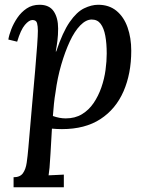

<svg xmlns="http://www.w3.org/2000/svg" viewBox="-20 -531 612 806"><path d="M37 255V213Q64 213 76 196.5Q88 180 92 152.5Q96 125 99 90Q107 -6 114.5 -88.5Q122 -171 127.5 -234.5Q133 -298 136 -341Q139 -384 139 -402Q139 -421 135.5 -434Q132 -447 116 -447Q102 -447 84.5 -426.5Q67 -406 52 -356L15 -365Q18 -384 27.5 -408.5Q37 -433 53 -456.5Q69 -480 92 -495.5Q115 -511 146 -511Q187 -511 205.5 -483.5Q224 -456 224 -411Q224 -384 221 -360Q218 -336 214 -315H216Q243 -396 272.5 -438.5Q302 -481 333 -496Q364 -511 392 -511Q438 -511 469 -485.5Q500 -460 515.5 -416Q531 -372 531 -318Q531 -222 498.5 -147.5Q466 -73 401.5 -31Q337 11 240 11Q230 11 219 10.5Q208 10 198 9Q194 75 192 113.5Q190 152 188 172.5Q186 193 184 205Q200 204 217 203.5Q234 203 248 202V255ZM256 -34Q295 -34 324 -51.5Q353 -69 373 -98.5Q393 -128 405.5 -164Q418 -200 423 -237Q428 -274 428 -306Q428 -349 422 -381Q416 -413 402.5 -431Q389 -449 365 -449Q341 -449 317 -424.5Q293 -400 273 -357Q253 -314 237 -259Q221 -204 213 -143Q209 -120 206.5 -95.5Q204 -71 202 -44Q216 -39 229.5 -36.5Q243 -34 256 -34Z"/></svg>

Font: Lora Medium
Style: Italic
Weight: 500
Italic angle: -3°
Designer: Olga Karpushina, Alexei Vanyashin (Cyrillic)
Foundry: Cyreal
Version: Version 3.004